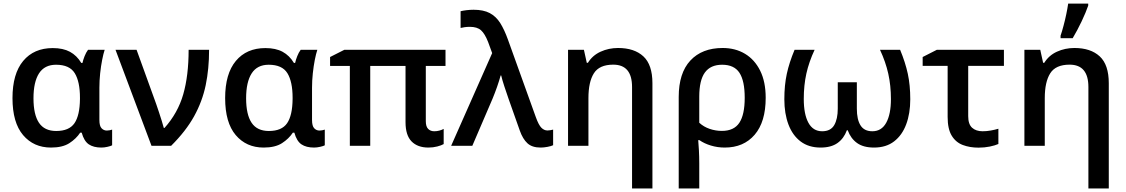

<svg xmlns="http://www.w3.org/2000/svg" viewBox="-20 -821 6341 1081"><path d="M267.1 9.8Q169.4 9.8 109.9 -60.5Q50.3 -130.9 50.3 -268.6Q50.3 -405.8 110.6 -478Q170.9 -550.3 276.9 -550.3Q335.4 -550.3 374 -529.3Q412.6 -508.3 437.5 -466.8H444.3Q448.2 -484.4 456.3 -504.9Q464.4 -525.4 475.6 -540.5H569.3Q562 -518.6 555.2 -483.9Q548.3 -449.2 543.9 -408.2Q539.6 -367.2 539.6 -327.1V-145.5Q539.6 -111.8 551.8 -98.9Q564 -85.9 581.5 -85.9Q588.4 -85.9 597.7 -87.6Q606.9 -89.4 611.3 -91.3V-2.9Q603.5 1.5 585.2 5.6Q566.9 9.8 550.8 9.8Q506.8 9.8 480 -8.3Q453.1 -26.4 439.9 -74.2H431.6Q408.7 -39.6 370.4 -14.9Q332 9.8 267.1 9.8ZM296.4 -83.5Q369.1 -83.5 399.2 -127.2Q429.2 -170.9 430.2 -263.7V-270.5Q430.2 -361.3 400.9 -408.9Q371.6 -456.5 295.4 -456.5Q231 -456.5 199.7 -408Q168.5 -359.4 168.5 -267.6Q168.5 -175.8 199.5 -129.6Q230.5 -83.5 296.4 -83.5Z M630.4 -540.5H749L859.4 -235.4Q865.7 -216.8 874.3 -191.4Q882.8 -166 890.4 -141.4Q897.9 -116.7 902.3 -100.6H906.2Q981.4 -184.6 1011.7 -290Q1042 -395.5 1042 -540.5H1157.2Q1157.2 -433.6 1138.2 -341.8Q1119.1 -250 1072.8 -166.3Q1026.4 -82.5 943.4 0H833Z M1464.4 9.8Q1366.7 9.8 1307.1 -60.5Q1247.6 -130.9 1247.6 -268.6Q1247.6 -405.8 1307.9 -478Q1368.2 -550.3 1474.1 -550.3Q1532.7 -550.3 1571.3 -529.3Q1609.9 -508.3 1634.8 -466.8H1641.6Q1645.5 -484.4 1653.6 -504.9Q1661.6 -525.4 1672.9 -540.5H1766.6Q1759.3 -518.6 1752.4 -483.9Q1745.6 -449.2 1741.2 -408.2Q1736.8 -367.2 1736.8 -327.1V-145.5Q1736.8 -111.8 1749 -98.9Q1761.2 -85.9 1778.8 -85.9Q1785.6 -85.9 1794.9 -87.6Q1804.2 -89.4 1808.6 -91.3V-2.9Q1800.8 1.5 1782.5 5.6Q1764.2 9.8 1748 9.8Q1704.1 9.8 1677.2 -8.3Q1650.4 -26.4 1637.2 -74.2H1628.9Q1606 -39.6 1567.6 -14.9Q1529.3 9.8 1464.4 9.8ZM1493.7 -83.5Q1566.4 -83.5 1596.4 -127.2Q1626.5 -170.9 1627.4 -263.7V-270.5Q1627.4 -361.3 1598.1 -408.9Q1568.8 -456.5 1492.7 -456.5Q1428.2 -456.5 1397 -408Q1365.7 -359.4 1365.7 -267.6Q1365.7 -175.8 1396.7 -129.6Q1427.7 -83.5 1493.7 -83.5Z M2424.8 -82Q2439.9 -82 2453.6 -85.7Q2467.3 -89.4 2478 -95.2V-9.8Q2465.3 -2.4 2441.9 3.7Q2418.5 9.8 2392.1 9.8Q2331.1 9.8 2297.1 -24.9Q2263.2 -59.6 2263.2 -132.8V-449.7H2064.5V0H1949.7V-449.7H1838.4V-500L1918.5 -540.5H2488.3V-449.7H2377.4V-138.7Q2377.4 -108.4 2390.6 -95.2Q2403.8 -82 2424.8 -82Z M2520 0 2751 -522 2728.5 -583.5Q2710 -631.3 2688.2 -650.6Q2666.5 -669.9 2625.5 -669.9Q2609.9 -669.9 2596.4 -668Q2583 -666 2573.2 -663.6V-757.8Q2586.4 -761.2 2607.2 -763.7Q2627.9 -766.1 2646 -766.1Q2702.1 -766.1 2737.5 -747.3Q2772.9 -728.5 2796.4 -691.2Q2819.8 -653.8 2839.8 -598.1L2996.6 -162.1Q3012.7 -117.2 3028.1 -101.8Q3043.5 -86.4 3062.5 -86.4Q3069.8 -86.4 3078.4 -87.9Q3086.9 -89.4 3094.2 -91.3V-3.4Q3083 2 3062.3 5.9Q3041.5 9.8 3023.9 9.8Q2975.6 9.8 2949.5 -14.4Q2923.3 -38.6 2906.7 -85.4L2843.8 -263.2Q2832 -296.9 2819.8 -334Q2807.6 -371.1 2801.8 -396H2798.8Q2790.5 -366.2 2778.6 -332Q2766.6 -297.9 2753.9 -267.1L2639.2 0Z M3460 -550.8Q3551.3 -550.8 3602.3 -503.7Q3653.3 -456.5 3653.3 -352.5V240.2H3538.6V-331.1Q3538.6 -457 3432.6 -457Q3354.5 -457 3323.7 -408.4Q3293 -359.9 3293 -268.6V0H3178.2V-540.5H3267.6L3283.7 -467.3H3290Q3315.9 -509.3 3361.6 -530Q3407.2 -550.8 3460 -550.8Z M4291 -270.5Q4291 -134.8 4229 -62.5Q4167 9.8 4060.5 9.8Q4020 9.8 3982.7 -1.5Q3945.3 -12.7 3917.5 -32.2H3911.1Q3913.1 -11.2 3915 24.9Q3917 61 3917 98.6V240.2H3801.3V-274.9Q3801.3 -409.7 3866.9 -480.2Q3932.6 -550.8 4048.8 -550.8Q4120.1 -550.8 4174.6 -518.1Q4229 -485.4 4260 -422.9Q4291 -360.4 4291 -270.5ZM4045.9 -456.5Q3980.5 -456.5 3948.7 -412.8Q3917 -369.1 3917 -277.3V-129.9Q3941.9 -106.9 3975.3 -95.5Q4008.8 -84 4044.4 -84Q4112.3 -84 4142.6 -129.6Q4172.9 -175.3 4172.9 -270.5Q4172.9 -366.2 4143.1 -411.4Q4113.3 -456.5 4045.9 -456.5Z M5047.9 -540.5Q5077.1 -470.2 5091.1 -405.8Q5105 -341.3 5105 -262.2Q5105 -182.1 5082 -120.8Q5059.1 -59.6 5013.9 -24.9Q4968.8 9.8 4900.9 9.8Q4841.3 9.8 4805.7 -15.6Q4770 -41 4752.9 -87.4H4748Q4731 -41 4695.1 -15.6Q4659.2 9.8 4600.1 9.8Q4533.2 9.8 4487.8 -24.4Q4442.4 -58.6 4419.2 -119.9Q4396 -181.2 4396 -262.2Q4396 -341.3 4409.9 -405.5Q4423.8 -469.7 4453.6 -540.5H4566.4Q4534.7 -472.7 4520 -406.7Q4505.4 -340.8 4505.4 -264.2Q4505.4 -177.7 4531.5 -129.9Q4557.6 -82 4608.9 -82Q4656.7 -82 4676.8 -116.5Q4696.8 -150.9 4696.8 -209.5V-357.9H4804.2V-209.5Q4804.2 -147.9 4825 -115Q4845.7 -82 4891.6 -82Q4943.4 -82 4969.7 -130.1Q4996.1 -178.2 4996.1 -263.2Q4996.1 -339.4 4981.2 -406Q4966.3 -472.7 4934.6 -540.5Z M5632.3 -540.5V-450.2H5431.2V-167Q5431.2 -121.6 5453.1 -101.8Q5475.1 -82 5512.2 -82Q5535.2 -82 5558.3 -86.2Q5581.5 -90.3 5601.1 -96.2V-10.3Q5582.5 -2 5552.7 4.2Q5522.9 10.3 5489.3 10.3Q5440.4 10.3 5400.9 -4.6Q5361.3 -19.5 5338.4 -57.1Q5315.4 -94.7 5315.4 -162.6V-450.2H5174.8V-500L5254.4 -540.5Z M6029.3 -550.8Q6120.6 -550.8 6171.6 -503.7Q6222.7 -456.5 6222.7 -352.5V240.2H6107.9V-331.1Q6107.9 -457 6002 -457Q5923.8 -457 5893.1 -408.4Q5862.3 -359.9 5862.3 -268.6V0H5747.6V-540.5H5836.9L5853 -467.3H5859.4Q5885.3 -509.3 5930.9 -530Q5976.6 -550.8 6029.3 -550.8ZM5951.2 -606V-620.1Q5959.5 -644 5968 -676.3Q5976.6 -708.5 5983.4 -741.2Q5990.2 -773.9 5994.1 -800.8H6106.9V-789.6Q6094.2 -752.4 6070.1 -701.4Q6045.9 -650.4 6019.5 -606Z"/></svg>

Font: Open Sans SemiBold
Style: Regular
Weight: 600
Designer: Monotype Design Team
Foundry: Monotype Imaging Inc.
Version: Version 3.003; ttfautohint (v1.8.4)